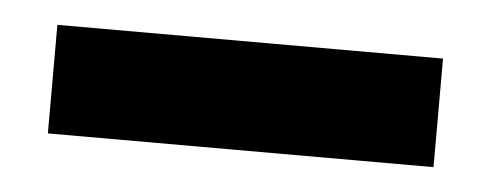

<svg xmlns="http://www.w3.org/2000/svg" viewBox="-25 -668 474 185"><g transform="rotate(5 211.5 -575.5)"><path d="M25 -628H398V-523H25Z"/></g></svg>

Font: Pridi
Style: Bold
Weight: 700
Designer: Katatrad Team
Foundry: CadsonDemak
Version: Version 1.001